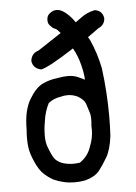

<svg xmlns="http://www.w3.org/2000/svg" viewBox="-55 -807 609 862"><g transform="rotate(-5 250.0 -376.0)"><path d="M188 -725.1Q188 -742.7 201.7 -753.4Q216.3 -765.1 232.4 -765.1Q245.1 -765.1 258.8 -757.8Q288.1 -740.2 314 -702.6L338.4 -720.2Q366.7 -742.2 403.3 -749.5Q438.5 -744.1 442.9 -709Q440.9 -679.2 412.6 -667L362.8 -631.3L371.1 -617.2Q398.9 -555.2 412.6 -487.3Q412.6 -487.3 412.6 -486.8Q426.8 -377.9 426.8 -268.6Q426.8 -225.1 424.3 -181.2Q424.3 -181.2 424.3 -181.2Q416.5 -119.1 397 -85.9Q377.4 -52.7 358.9 -28.8Q338.9 -3.9 293.9 8.3Q270.5 12.7 248 12.7Q197.8 12.7 150.9 -8.8Q150.9 -8.8 150.9 -8.8Q110.4 -32.2 92.3 -60.3Q74.2 -88.4 60.5 -128.9Q50.3 -158.2 50.3 -203.1Q50.3 -222.2 52.2 -244.1Q52.2 -327.6 81.5 -377Q110.4 -425.8 142.3 -441.2Q174.3 -456.5 210.9 -460.4Q236.3 -465.3 256.8 -465.3Q283.2 -465.3 302.5 -456.5Q321.8 -447.8 332.5 -442.4Q331.1 -472.7 321.3 -510.7Q311 -551.8 291 -586.9Q179.2 -514.2 142.1 -505.4H140.6Q105.5 -512.2 100.1 -545.9V-546.9Q103.5 -581.1 136.2 -590.8L242.2 -660.6Q228 -678.2 220.7 -681.2Q209 -684.6 201.2 -694.3Q188 -705.1 188 -720.7Q188 -721.7 188 -722.7Q188 -723.6 188 -725.1ZM343.8 -217.3Q343.8 -225.6 343.3 -234.4Q345.2 -250.5 345.2 -265.6Q345.2 -280.8 341.3 -293Q335 -314.9 328.1 -334.5Q321.8 -352.5 294.4 -369.1Q272 -379.9 248.5 -379.9Q232.9 -379.9 216.8 -375.5Q185.5 -371.1 161.6 -352.1Q142.6 -314.9 137.2 -273.4Q132.8 -248.5 131.8 -233.2Q130.9 -217.8 130.9 -208Q130.9 -179.7 137.7 -159.7Q152.3 -119.6 163.6 -103.5Q174.3 -88.4 197.3 -79.1Q221.7 -70.8 248 -70.8Q262.2 -70.8 277.3 -73.2Q314.9 -97.7 329.1 -142.6Q343.8 -178.2 343.8 -217.3Z"/></g></svg>

Font: Bakudai
Style: Medium
Weight: 500
Version: Version 1.48